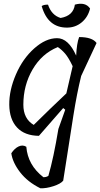

<svg xmlns="http://www.w3.org/2000/svg" viewBox="-20 -746 541 1036"><path d="M321 -163 190 -13Q113 -14 72 -58Q31 -102 30 -180.5Q29 -259 66 -344.5Q103 -430 165 -485Q227 -540 288 -540Q349 -540 391 -446Q394 -512 407 -546Q478 -546 501 -514L418 -336Q395 -243 376 -123Q357 -3 342 95Q327 193 321 229Q307 246 268.5 258.5Q230 271 198 270Q129 236 88.5 183.5Q48 131 41 81Q59 54 81 44Q103 34 122 46Q130 145 214 210Q228 211 241 203Q269 107 295 -50L332 -154ZM106 -181Q106 -105 162 -72Q253 -162 338 -242L372 -389Q350 -435 331.5 -456.5Q313 -478 292 -492Q206 -457 156 -371.5Q106 -286 106 -181ZM341 -597Q238 -597 205 -713Q214 -721 239 -721Q258 -664 307 -649Q376 -661 384 -721Q441 -737 466 -700Q455 -654 421 -625.5Q387 -597 341 -597Z"/></svg>

Font: Tillana
Style: Regular
Weight: 400
Designer: Lipi Raval (Devanagari, Latin), Jonny Pinhorn (Latin)
Foundry: Indian Type Foundry
Version: Version 2.002;PS 1.0;hotconv 1.0.79;makeotf.lib2.5.61930; tt